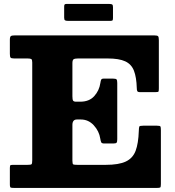

<svg xmlns="http://www.w3.org/2000/svg" viewBox="-20 -924 858 944"><path d="M115.5 -636.5H50Q35 -636.5 31.8 -641Q28.5 -645.5 28.5 -659.5V-728Q28.5 -743.5 33.8 -746.8Q39 -750 53.5 -750H738.5Q754 -750 757.5 -745.5Q761 -741 761 -726V-490.5Q761 -476.5 759.2 -473.8Q757.5 -471 743.5 -471H668.5Q657.5 -471 655 -476Q652.5 -481 652.5 -491Q651 -544.5 638.5 -576.5Q626 -608.5 595.5 -622.5Q565 -636.5 510 -636.5H363Q348.5 -636.5 342.2 -632.8Q336 -629 336 -613.5V-451Q336 -435 339.2 -429.5Q342.5 -424 354.5 -424H374.5Q418.5 -424 443.2 -451.2Q468 -478.5 473.5 -516Q475 -527 477.5 -532.2Q480 -537.5 490 -537.5H535Q549 -537.5 552.8 -533.8Q556.5 -530 556.5 -516V-239.5Q556.5 -226.5 553.2 -222.5Q550 -218.5 537 -218.5H493Q480.5 -218.5 477.8 -224.2Q475 -230 473 -242.5Q467.5 -279 441.2 -307.8Q415 -336.5 377.5 -336.5H358Q336 -336.5 336 -309.5V-134Q336 -117.5 340.5 -115.5Q345 -113.5 361.5 -113.5H500Q564 -113.5 598.5 -129.8Q633 -146 646.8 -182.5Q660.5 -219 662.5 -280.5Q663 -297.5 665 -301.8Q667 -306 684 -306H751.5Q766.5 -306 768.8 -302.2Q771 -298.5 771 -284V-19Q771 -5 768 -2.5Q765 0 751 0H52Q38 0 33.2 -1.5Q28.5 -3 28.5 -18V-98Q28.5 -110 31.5 -111.8Q34.5 -113.5 46.5 -113.5H115Q131.5 -113.5 135 -116.5Q138.5 -119.5 138.5 -136.5V-617Q138.5 -630.5 134 -633.5Q129.5 -636.5 115.5 -636.5ZM295.5 -837.5V-891Q295.5 -898 297.2 -901.2Q299 -904.5 305.5 -904.5H518.5Q528 -904.5 531.8 -901.8Q535.5 -899 535.5 -889V-836.5Q535.5 -829 534 -825.2Q532.5 -821.5 524.5 -821.5H313Q303.5 -821.5 299.5 -824.2Q295.5 -827 295.5 -837.5Z"/></svg>

Font: Besley* Heavy
Style: Regular
Weight: 800
Designer: Owen Earl
Foundry: indestructible type*
Version: Version 3.000; ttfautohint (v1.8.3)